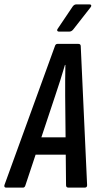

<svg xmlns="http://www.w3.org/2000/svg" viewBox="-48 -855 445 875"><path d="M-20 0Q-30 0 -28 -11L202 -644Q205 -655 214 -655H309Q320 -655 320 -644L349 -11Q349 0 338 0H264Q253 0 253 -11L249 -420Q249 -456 249 -490Q249 -524 250 -559H248Q238 -524 227 -490Q216 -456 204 -420L68 -11Q65 0 57 0ZM99 -150 126 -229H262L264 -150ZM220 -711Q215 -711 213 -715Q211 -719 215 -724L283 -825Q290 -835 300 -835H360Q366 -835 367.5 -831Q369 -827 365 -822L286 -721Q278 -711 268 -711Z"/></svg>

Font: Sofia Sans Extra Condensed SemiBold
Style: Italic
Weight: 600
Italic angle: -9°
Designer: Botio Nikoltchev, Ani Petrova
Foundry: lettersoup
Version: Version 4.101